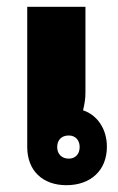

<svg xmlns="http://www.w3.org/2000/svg" viewBox="-20 -534 348 564"><path d="M175 10C247 10 294 -34 294 -103C294 -155 266 -196 224 -210C229 -231 231 -245 231 -263V-514H60V-102C60 -33 105 10 175 10ZM182 -68C162 -68 148 -81 148 -102C148 -123 161 -136 182 -136C201 -136 214 -123 214 -102C214 -81 201 -68 182 -68Z"/></svg>

Font: Noto Sans Thai Looped UI Narrow Black
Style: Regular
Weight: 900
Width: 4
Designer: Cadson Demak Team
Foundry: Cadson Demak Co., Ltd.
Version: Version 1.000